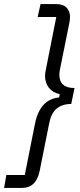

<svg xmlns="http://www.w3.org/2000/svg" viewBox="-41 -780 390 938"><path d="M-21 138 -10 75H80L130 -176Q154 -295 248 -304L251 -320Q217 -327 198 -351Q179 -375 179 -411Q179 -420 184 -445L234 -697H143L157 -760H235Q267 -760 284 -743Q301 -726 301 -698Q301 -684 298 -669L252 -441Q249 -426 249 -415Q249 -350 323 -350L307 -272Q218 -272 200 -181L153 54Q136 138 67 138Z"/></svg>

Font: Aneliza
Style: Italic
Weight: 400
Italic angle: -11.31°
Designer: Mike Abbink, Paul van der Laan, Pieter van Rosmalen
Foundry: Bold Monday
Version: Version 3.0